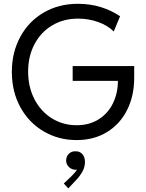

<svg xmlns="http://www.w3.org/2000/svg" viewBox="-20 -748 788 1036"><path d="M43.9 -360.4Q43.9 -465.3 89.4 -549.1Q134.8 -632.8 215.8 -680.2Q296.9 -727.5 400.4 -727.5Q466.8 -727.5 524.7 -709.5Q582.5 -691.4 627.9 -660.2L593.8 -578.1Q561.5 -610.4 510.5 -628.9Q459.5 -647.5 400.4 -647.5Q322.3 -647.5 261.2 -610.8Q200.2 -574.2 166 -509.3Q131.8 -444.3 131.8 -362.3Q131.8 -277.8 166.3 -211.9Q200.7 -146 260.5 -109.1Q320.3 -72.3 393.6 -72.3Q461.9 -72.3 512.5 -104.2Q563 -136.2 589.6 -190.9Q616.2 -245.6 616.2 -311.5H372.1V-391.6H704.1V-328.1Q704.1 -231 666 -154.8Q627.9 -78.6 557.4 -35.4Q486.8 7.8 393.6 7.8Q295.4 7.8 215.6 -39.1Q135.7 -85.9 89.8 -169.7Q43.9 -253.4 43.9 -360.4ZM324.2 242.2 364.3 204.1Q387.2 182.1 395 167Q390.1 168 386.7 168Q374.5 168 363 161.6Q351.6 155.3 344.2 143.8Q336.9 132.3 336.9 118.2Q336.9 96.2 351.6 81.8Q366.2 67.4 386.7 68.4Q409.7 67.4 424.1 83.3Q438.5 99.1 438.5 126Q438.5 154.8 423.3 180.4Q408.2 206.1 390.6 223.6L348.6 268.6Z"/></svg>

Font: Reddit Sans Chocolate
Style: Regular
Weight: 400
Designer: Stephen Hutchings
Foundry: Reddit
Version: Version 1.013